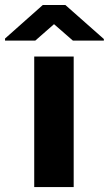

<svg xmlns="http://www.w3.org/2000/svg" viewBox="-77 -757 440 777"><path d="M221.2 0H61.5V-528.3H221.2ZM343.3 -599.1V-592.8H217.8L141.6 -659.2L65.9 -592.8H-56.6V-601.1L96.2 -736.8H187.5Z"/></svg>

Font: Heebo ExtraBold
Style: Regular
Weight: 800
Designer: Oded Ezer
Foundry: Ezer Type House
Version: Version 3.100